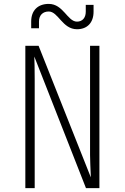

<svg xmlns="http://www.w3.org/2000/svg" viewBox="-20 -965 640 985"><path d="M375 -815C428 -815 460 -849 460 -905V-940H420V-905C420 -874 403 -854 375 -854C326 -854 305 -945 230 -945C174 -945 140 -911 140 -855V-820H180V-855C180 -886 199 -906 230 -906C279 -906 300 -815 375 -815ZM110 0H158V-560C158 -611 157 -656 156 -675L421 0H490V-730H442V-170C442 -155 444 -95 446 -55L178 -730H110Z"/></svg>

Font: JetBrains Mono Thin
Style: Regular
Weight: 100
Monospace: yes
Designer: Philipp Nurullin, Konstantin Bulenkov
Foundry: JetBrains
Version: Version 2.305